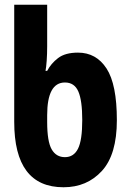

<svg xmlns="http://www.w3.org/2000/svg" viewBox="-20 -780 540 810"><path d="M473 -273Q473 -424 429.5 -491Q386 -558 309 -558Q255 -558 225 -535Q195 -512 179 -481H172Q175 -496 177 -524Q179 -552 179 -585V-760H40V-266Q40 10 248 10Q347 10 410 -59Q473 -128 473 -273ZM179 -265V-294Q179 -432 254 -432Q294 -432 310.5 -394Q327 -356 327 -274Q327 -188 309 -152.5Q291 -117 254 -117Q217 -117 198 -150Q179 -183 179 -265Z"/></svg>

Font: Noto Sans Mono UI Condensed ExtraBold
Style: Regular
Weight: 800
Width: 3
Designer: Monotype Design team
Foundry: Monotype Imaging Inc.
Version: 1.000